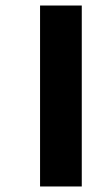

<svg xmlns="http://www.w3.org/2000/svg" viewBox="-20 -626 380 695"><path d="M125 49H276V-606H125Z"/></svg>

Font: Noto Sans Malayalam Condensed ExtraBold
Style: Regular
Weight: 800
Width: 3
Designer: Jelle Bosma - Monotype Design Team
Foundry: Monotype Imaging Inc.
Version: Version 2.104